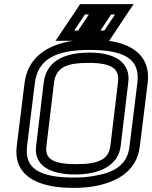

<svg xmlns="http://www.w3.org/2000/svg" viewBox="-20 -876 738 931"><path d="M646 -474 608 -166C597 -69 524 -37 430 -22C401 -17 372 -15 340 -15C166 -15 99 -62 111 -166L149 -473C163 -584 242 -634 416 -634C592 -634 660 -584 646 -474ZM359 -728H340L392 -806H411L359 -728ZM518 -691 603 -819 628 -856H586H510H501H495H459H383H368L360 -843L274 -715L249 -678H291H334C197 -658 113 -588 99 -473L61 -166C45 -35 145 35 334 35C368 35 401 33 432 28C533 11 643 -38 658 -166L696 -474C710 -588 643 -658 509 -678L518 -691ZM486 -728H467L519 -806H538L486 -728ZM409 -571C522 -571 561 -543 552 -476L515 -167C507 -106 462 -80 350 -80C236 -80 197 -106 205 -167L242 -476C252 -555 314 -571 409 -571ZM415 -621C314 -621 207 -594 192 -476L155 -167C144 -78 216 -30 344 -30C470 -30 554 -78 565 -167L602 -476C614 -569 543 -621 415 -621Z"/></svg>

Font: Gamestation Text Outline
Style: Italic
Weight: 400
Designer: Jonas Hecksher
Foundry: Jonas Hecksher, Playtypeª, e-types AS
Version: Version 1.003